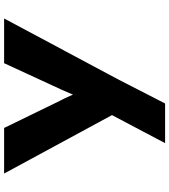

<svg xmlns="http://www.w3.org/2000/svg" viewBox="34 -606 803 910"><g transform="rotate(-90 435.0 -151.5)"><path d="M211 230 370 -71 360 8 67 -533H283L411 -270Q424 -246 436.5 -217Q449 -188 460 -155L417 -150Q427 -174 440 -204.5Q453 -235 465 -262L590 -533H802L515 4L399 230Z"/></g></svg>

Font: Lexend Mega ExtraBold
Style: Regular
Weight: 800
Designer: Bonnie Shaver-Troup, Thomas Jockin
Foundry: Lexend
Version: Version 1.007